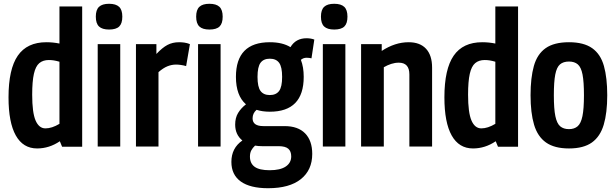

<svg xmlns="http://www.w3.org/2000/svg" viewBox="-20 -774 3252 1014"><path d="M308 1 296 -28Q240 10 176 10Q102 10 63.5 -58.5Q25 -127 25 -260Q25 -409 74 -480Q123 -551 225 -551Q260 -551 294 -544V-740H414V1ZM294 -120V-448Q277 -453 264 -455Q251 -457 238 -457Q207 -457 187.5 -440.5Q168 -424 159 -384Q150 -344 150 -274Q150 -179 168 -137.5Q186 -96 220 -96Q254 -96 294 -120Z M556 -618Q520 -618 503 -634Q486 -650 486 -686Q486 -722 503 -738Q520 -754 556 -754Q592 -754 609 -738Q626 -722 626 -686Q626 -650 609.5 -634Q593 -618 556 -618ZM496 0V-541H615V0Z M806 -541V-489Q837 -522 864 -536.5Q891 -551 926 -551Q940 -551 954 -549Q968 -547 983 -541L963 -425Q949 -429 935 -431Q921 -433 910 -433Q887 -433 864.5 -424Q842 -415 817 -393V0H698V-541Z M1086 -618Q1050 -618 1033 -634Q1016 -650 1016 -686Q1016 -722 1033 -738Q1050 -754 1086 -754Q1122 -754 1139 -738Q1156 -722 1156 -686Q1156 -650 1139.5 -634Q1123 -618 1086 -618ZM1026 0V-541H1145V0Z M1405 -184Q1366 -184 1335 -194Q1314 -176 1314 -149Q1314 -108 1371 -108H1483Q1554 -108 1591.5 -69.5Q1629 -31 1629 39Q1629 124 1569 172Q1509 220 1396 220Q1301 220 1251.5 184.5Q1202 149 1202 81Q1202 8 1260 -32Q1222 -63 1222 -116Q1222 -152 1237.5 -177.5Q1253 -203 1279 -223Q1226 -269 1226 -368Q1226 -551 1405 -551Q1472 -551 1514 -525Q1542 -572 1599 -572Q1622 -572 1640 -565L1625 -466Q1613 -469 1599 -469Q1582 -469 1569 -458Q1584 -420 1584 -368Q1584 -184 1405 -184ZM1405 -272Q1438 -272 1454 -293.5Q1470 -315 1470 -368Q1470 -421 1454 -442.5Q1438 -464 1405 -464Q1372 -464 1356 -442.5Q1340 -421 1340 -368Q1340 -315 1356 -293.5Q1372 -272 1405 -272ZM1300 53Q1300 89 1325 107Q1350 125 1404 125Q1460 125 1489 105.5Q1518 86 1518 52Q1518 25 1502.5 11.5Q1487 -2 1451 -2H1364Q1344 -2 1327 -5Q1314 7 1307 20.5Q1300 34 1300 53Z M1745 -618Q1709 -618 1692 -634Q1675 -650 1675 -686Q1675 -722 1692 -738Q1709 -754 1745 -754Q1781 -754 1798 -738Q1815 -722 1815 -686Q1815 -650 1798.5 -634Q1782 -618 1745 -618ZM1685 0V-541H1804V0Z M1887 0V-541H1996V-505Q2066 -551 2138 -551Q2198 -551 2230 -516.5Q2262 -482 2262 -417V0H2142V-381Q2142 -443 2086 -443Q2066 -443 2046 -436.5Q2026 -430 2007 -419V0Z M2610 1 2598 -28Q2542 10 2478 10Q2404 10 2365.5 -58.5Q2327 -127 2327 -260Q2327 -409 2376 -480Q2425 -551 2527 -551Q2562 -551 2596 -544V-740H2716V1ZM2596 -120V-448Q2579 -453 2566 -455Q2553 -457 2540 -457Q2509 -457 2489.5 -440.5Q2470 -424 2461 -384Q2452 -344 2452 -274Q2452 -179 2470 -137.5Q2488 -96 2522 -96Q2556 -96 2596 -120Z M2782 -271Q2782 -363 2799.5 -425.5Q2817 -488 2861.5 -519.5Q2906 -551 2985 -551Q3063 -551 3107.5 -519.5Q3152 -488 3169.5 -425.5Q3187 -363 3187 -271Q3187 -178 3168.5 -115.5Q3150 -53 3106 -21.5Q3062 10 2985 10Q2908 10 2863.5 -21.5Q2819 -53 2800.5 -115.5Q2782 -178 2782 -271ZM2905 -271Q2905 -199 2913 -160.5Q2921 -122 2938.5 -107Q2956 -92 2985 -92Q3013 -92 3030.5 -107Q3048 -122 3056 -160.5Q3064 -199 3064 -271Q3064 -342 3056.5 -380.5Q3049 -419 3031.5 -434Q3014 -449 2985 -449Q2955 -449 2937.5 -434Q2920 -419 2912.5 -380.5Q2905 -342 2905 -271Z"/></svg>

Font: Georama Semi Condensed SemiBold
Style: Regular
Weight: 600
Width: 4
Designer: Jean-Baptiste Levee
Foundry: Production Type
Version: Version 1.000